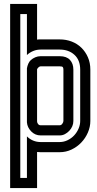

<svg xmlns="http://www.w3.org/2000/svg" viewBox="-20 -780 498 984"><path d="M188 -440Q183 -440 177.5 -435Q172 -430 170 -425V-158Q170 -151 175 -144.5Q180 -138 188 -138H286Q294 -138 299.5 -146Q305 -154 305 -160V-423Q305 -433 301.5 -436.5Q298 -440 286 -440ZM118 -430Q120 -442 125 -453.5Q130 -465 138 -472Q148 -481 161 -486.5Q174 -492 188 -492H286Q321 -492 338.5 -473Q356 -454 356 -423V-160Q356 -146 350.5 -133Q345 -120 335 -109.5Q325 -99 312.5 -92.5Q300 -86 286 -86H188Q160 -86 140 -106.5Q120 -127 118 -153ZM170 -577Q175 -578 179 -578Q183 -578 188 -578H286Q319 -578 347.5 -567Q376 -556 397 -535.5Q418 -515 430.5 -486.5Q443 -458 443 -423V-160Q443 -130 430.5 -101Q418 -72 396.5 -49.5Q375 -27 346.5 -13.5Q318 0 286 0H188Q183 0 179 -0.5Q175 -1 170 -1V184H32V-760H170ZM118 -708H84V132H118V-81Q132 -67 150 -59.5Q168 -52 188 -52H286Q307 -52 326.5 -61.5Q346 -71 360 -86Q374 -101 382.5 -120.5Q391 -140 391 -160V-423Q391 -472 361.5 -499Q332 -526 286 -526H188Q168 -526 150 -518.5Q132 -511 118 -498Z"/></svg>

Font: Aurach Bi
Style: Regular
Weight: 400
Designer: Peter Wiegel
Foundry: Peter Wiegel
Version: Version 1.002